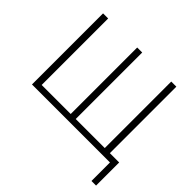

<svg xmlns="http://www.w3.org/2000/svg" viewBox="-207 -940 1356 1356"><g transform="rotate(45 471.0 -262.5)"><path d="M873 0H94V-710H145V-46H435V-710H485V-46H775V-710H826V-46H919V185H873Z"/></g></svg>

Font: Oxford Sans
Style: Regular
Weight: 300
Designer: Matt McInerney, Pablo Impallari, Rodrigo Fuenzalida
Foundry: Matt McInerney, Pablo Impallari, Rodrigo Fuenzalida
Version: Version 3.000g; ttfautohint (v1.5) -l 8 -r 28 -G 28 -x 14 -D